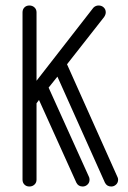

<svg xmlns="http://www.w3.org/2000/svg" viewBox="-20 -679 467 699"><path d="M113 -25Q113 -14 105.5 -7Q98 0 87 0Q76 0 69 -7Q62 -14 62 -25V-634Q62 -645 69 -652Q76 -659 87 -659Q98 -659 105.5 -652Q113 -645 113 -634V-385L320 -651Q328 -659 339 -659Q350 -659 357.5 -652Q365 -645 365 -634Q365 -626 359 -617L224 -445L407 -36Q410 -31 410 -25Q410 -14 402.5 -7Q395 0 385 0Q369 0 362 -14L189 -400L157 -360L303 -37Q306 -32 306 -25Q306 -14 298.5 -7Q291 0 281 0Q265 0 258 -14L122 -315L113 -303Z"/></svg>

Font: Libertine Sup
Style: Regular
Weight: 400
Designer: Bastien Sozeau
Foundry: NBR — Bastien Sozeau
Version: Version 2.003; ttfautohint (v1.8.4.7-5d5b);gftools[0.9.33]